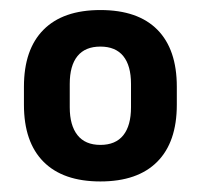

<svg xmlns="http://www.w3.org/2000/svg" viewBox="-20 -666 390 373"><path d="M175 -313.5Q102.5 -313.5 64.5 -351.8Q26.5 -390 26.5 -462.5V-497.5Q26.5 -570 64.5 -608.2Q102.5 -646.5 175 -646.5Q248 -646.5 285.8 -608.2Q323.5 -570 323.5 -497.5V-462.5Q323.5 -390 285.5 -351.8Q247.5 -313.5 175 -313.5ZM175 -384.5Q204.5 -384.5 219.5 -403.2Q234.5 -422 234.5 -457.5V-503Q234.5 -538.5 219.5 -557Q204.5 -575.5 175 -575.5Q145.5 -575.5 130.5 -557Q115.5 -538.5 115.5 -503V-457.5Q115.5 -422.5 130.5 -403.5Q145.5 -384.5 175 -384.5Z"/></svg>

Font: Anek Bangla
Style: Semi-bold
Weight: 600
Designer: Sulekha Rajkumar (Bangla), Yesha Goshar (Latin)
Foundry: Ek Type
Version: Version 1.002;March 21, 2022;FontCreator 13.0.0.2683 64-bit